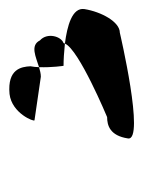

<svg xmlns="http://www.w3.org/2000/svg" viewBox="34 -832 315 423"><g transform="rotate(-90 191.5 -620.5)"><path d="M98 -496C92 -458 331 -514 331 -514C355 -514 377 -555 383 -592C387 -619 346 -630 307 -635C294 -604 145 -542 145 -542C127 -542 104 -536 98 -496ZM138 -702 234 -688C241 -688 248 -690 255 -692C255 -698 256 -705 257 -711C256 -731 251 -762 196 -757C153 -752 134 -702 138 -702ZM255 -692C254 -663 258 -638 258 -638C271 -638 288 -637 307 -635L308 -638C323 -643 332 -674 314 -690C303 -712 278 -699 255 -692Z"/></g></svg>

Font: Ampere
Style: SCUltCndIta
Weight: 400
Version: Version 1